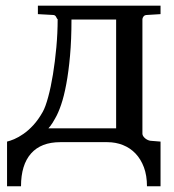

<svg xmlns="http://www.w3.org/2000/svg" viewBox="-20 -502 613 678"><path d="M390.1 -433.1H232.4Q232.4 -361.8 227.3 -305.2Q222.2 -248.5 214.1 -205.3Q206.1 -162.1 195.8 -132.1Q185.5 -102.1 174.8 -84Q169.9 -75.2 165.8 -68.6Q161.6 -62 158.2 -57.6Q154.3 -52.2 150.9 -48.8H390.1ZM500 -449.2Q490.7 -449.2 486.8 -443.8Q482.9 -438.5 482.9 -434.1V-29.8Q482.9 -25.4 485.8 -21Q488.8 -16.6 492.9 -13.2Q497.1 -9.8 502 -7.6Q506.8 -5.4 511.2 -4.9L546.9 -2V155.8H499Q499 118.2 488.3 89.1Q477.5 60.1 458.7 40.3Q439.9 20.5 414.3 10.3Q388.7 0 358.9 0H192.9Q125 0 89.6 40Q54.2 80.1 54.2 155.8H4.9V-2Q15.1 -4.4 30.3 -10.7Q45.4 -17.1 62.7 -29.1Q80.1 -41 97.7 -60.1Q115.2 -79.1 130.9 -106.9Q140.6 -124 150.1 -159.2Q159.7 -194.3 167 -239.3Q174.3 -284.2 179 -335Q183.6 -385.7 183.6 -434.1Q181.6 -435.5 180.4 -438Q179.2 -440.4 177.7 -443.1Q176.3 -445.8 173.6 -447.5Q170.9 -449.2 166.5 -449.2L113.8 -452.1V-481.9H546.9V-452.1Z"/></svg>

Font: Charis SIL Cyr
Style: Regular
Weight: 400
Foundry: SIL International
Version: Version 5.000